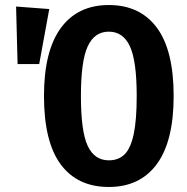

<svg xmlns="http://www.w3.org/2000/svg" viewBox="-20 -728 743 764"><path d="M671 -346Q671 -166 604 -75Q537 16 413 16Q288 16 221.5 -74Q155 -164 155 -346Q155 -525 222 -616.5Q289 -708 413 -708Q537 -708 604 -618Q671 -528 671 -346ZM302 -346Q302 -205 329 -147.5Q356 -90 413 -90Q452 -90 476 -114Q500 -138 512 -194Q524 -250 524 -346Q524 -485 497 -543.5Q470 -602 413 -602Q356 -602 329 -543.5Q302 -485 302 -346ZM176 -692 136 -473H50L44 -702Z"/></svg>

Font: Fira Sans Compressed SemiBold
Style: Regular
Weight: 600
Width: 1
Designer: bBox Type GmbH & Carrois Corporate GbR & Edenspiekermann AG
Foundry: bBox Type GmbH & Carrois Corporate GbR & Edenspiekermann AG
Version: Version 4.301